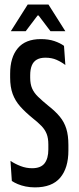

<svg xmlns="http://www.w3.org/2000/svg" viewBox="-20 -822 351 852"><path d="M135 9.5Q113 9.5 93.8 5.5Q74.5 1.5 59 -5Q43.5 -11.5 32.5 -19L26.5 -108Q47 -94.5 71.5 -85Q96 -75.5 122.5 -75.5Q161 -75.5 177.8 -97.2Q194.5 -119 194.5 -158.5V-181Q194.5 -209 187 -228Q179.5 -247 164 -263Q148.5 -279 124.5 -298Q92 -324.5 69.8 -349.5Q47.5 -374.5 36.2 -405.2Q25 -436 25 -478V-495Q25 -567.5 59 -608Q93 -648.5 161 -648.5Q195.5 -648.5 221.2 -639.8Q247 -631 264 -618.5L270 -533.5Q252.5 -547 231 -556.5Q209.5 -566 181.5 -566Q158 -566 143 -557.2Q128 -548.5 121 -531Q114 -513.5 114 -488V-477Q114 -449 122.5 -429.5Q131 -410 148.8 -392.8Q166.5 -375.5 194 -353Q226 -328 245.5 -304.2Q265 -280.5 274.2 -251Q283.5 -221.5 283.5 -178.5V-154Q283.5 -76.5 247.2 -33.5Q211 9.5 135 9.5ZM103 -802H195L270 -683.5H204L151 -753.5H147L94 -683.5H28Z"/></svg>

Font: Anek Latin Condensed Medium
Style: Regular
Weight: 500
Width: 3
Designer: Yesha Goshar
Foundry: Ek Type
Version: Version 1.003